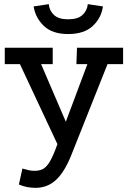

<svg xmlns="http://www.w3.org/2000/svg" viewBox="-20 -670 616 925"><path d="M151 235Q132 235 112.5 231.5Q93 228 71 219L88 142Q105 147 118.5 150Q132 153 146 153Q172 153 189 143Q206 133 221.5 106Q237 79 255 29L401 -361H348L351 -440H573V-361H498L322 81Q290 160 249 197.5Q208 235 151 235ZM277 68 76 -361H3V-440H234V-361H178L321 -28ZM308 -506Q233 -506 192 -544.5Q151 -583 142 -639L215 -650Q218 -618 240.5 -597.5Q263 -577 308 -577Q355 -577 377.5 -598Q400 -619 403 -650L476 -639Q468 -583 426.5 -544.5Q385 -506 308 -506Z"/></svg>

Font: Podkova SemiBold
Style: Regular
Weight: 600
Designer: Ilya Yudin
Foundry: Cyreal (www.cyreal.org)
Version: Version 2.103